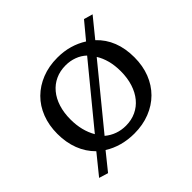

<svg xmlns="http://www.w3.org/2000/svg" viewBox="-140 -628 823 823"><g transform="rotate(-45 272.0 -216.0)"><path d="M509.3 -474.6 439 -388.2Q505.9 -325.2 505.9 -217.8Q505.9 -166 489.3 -123.5Q472.7 -81.1 442.1 -50.5Q411.6 -20 368.9 -3.2Q326.2 13.7 274.4 13.7Q236.3 13.7 201.4 4.2Q166.5 -5.4 137.2 -23.9L74.7 53.7L33.2 41L105.5 -48.3Q73.2 -80.1 56.6 -123.3Q40 -166.5 40 -219.2Q40 -270.5 56.6 -313.2Q73.2 -356 103.8 -386.2Q134.3 -416.5 176.8 -433.3Q219.2 -450.2 271 -450.2Q310.5 -450.2 344.2 -440.4Q377.9 -430.7 407.2 -412.1L468.8 -486.3ZM367.7 -366.2Q349.1 -383.8 324.7 -392.8Q300.3 -401.9 272.9 -401.9Q238.8 -401.9 211.2 -389.2Q183.6 -376.5 164.1 -353Q144.5 -329.6 134 -296.4Q123.5 -263.2 123.5 -222.7Q123.5 -154.8 152.8 -104.5ZM177.2 -69.8Q197.8 -52.7 221.7 -44.2Q245.6 -35.6 272.9 -35.6Q306.6 -35.6 334.2 -48.6Q361.8 -61.5 381.3 -85.2Q400.9 -108.9 411.6 -142.3Q422.4 -175.8 422.4 -216.8Q422.4 -252 414.6 -281.5Q406.7 -311 392.6 -333Z"/></g></svg>

Font: Kameron
Style: Regular
Weight: 400
Version: Version 1.000